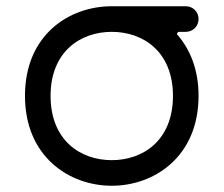

<svg xmlns="http://www.w3.org/2000/svg" viewBox="-20 -575 719 615"><path d="M338 -473C438 -473 534 -410 534 -268C534 -125 438 -62 338 -62C238 -62 142 -125 142 -268C142 -410 238 -473 338 -473ZM60 -268C60 -73 202 20 338 20C474 20 616 -73 616 -268C616 -352 589 -417 548 -464C545 -467 549 -473 554 -473H575C598 -473 616 -491 616 -514C616 -537 598 -555 575 -555H338C201 -555 60 -463 60 -268Z"/></svg>

Font: Fabada
Style: Regular
Weight: 400
Designer: deFharo
Foundry: deFharo.com
Version: Version 4.000 2011 initial release